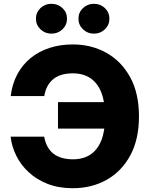

<svg xmlns="http://www.w3.org/2000/svg" viewBox="-20 -969 781 999"><path d="M358.4 10.3Q285.2 10.3 227.8 -12.2Q170.4 -34.7 129.2 -73Q87.9 -111.3 64.5 -159.2Q41 -207 35.2 -257.8H210Q215.3 -228 227.5 -205.8Q239.7 -183.6 258.8 -168.9Q277.8 -154.3 303.2 -147.2Q328.6 -140.1 359.9 -140.1Q413.1 -140.1 450.4 -164.8Q487.8 -189.5 507.3 -238.8Q526.9 -288.1 526.9 -363.3Q526.9 -436.5 507.6 -486.6Q488.3 -536.6 450.7 -562Q413.1 -587.4 358.9 -587.4Q327.6 -587.4 302.5 -580.3Q277.3 -573.2 258.5 -558.3Q239.7 -543.5 227.5 -521.5Q215.3 -499.5 210.4 -469.2H35.6Q43.5 -532.7 70.1 -582.5Q96.7 -632.3 139.4 -667Q182.1 -701.7 237.5 -719.7Q293 -737.8 358.4 -737.8Q455.6 -737.8 533.7 -694.1Q611.8 -650.4 657.5 -566.9Q703.1 -483.4 703.1 -363.3Q703.1 -244.1 658 -160.6Q612.8 -77.1 534.9 -33.4Q457 10.3 358.4 10.3ZM281.7 -299.8V-437.5H553.7V-299.8ZM468.8 -793.9Q435.1 -793.9 411.6 -816.7Q388.2 -839.4 388.2 -871.6Q388.2 -904.3 411.6 -926.8Q435.1 -949.2 468.8 -949.2Q502.4 -949.2 525.9 -926.8Q549.3 -904.3 549.3 -871.6Q549.3 -839.4 525.9 -816.7Q502.4 -793.9 468.8 -793.9ZM247.6 -793.9Q213.9 -793.9 190.4 -816.7Q167 -839.4 167 -871.6Q167 -904.3 190.4 -926.8Q213.9 -949.2 247.6 -949.2Q281.7 -949.2 305.2 -926.8Q328.6 -904.3 328.6 -871.6Q328.6 -839.4 305.2 -816.7Q281.7 -793.9 247.6 -793.9Z"/></svg>

Font: Inter 17pt ExtraBold
Style: Regular
Weight: 800
Version: Version 4.001;git-66647c0bb